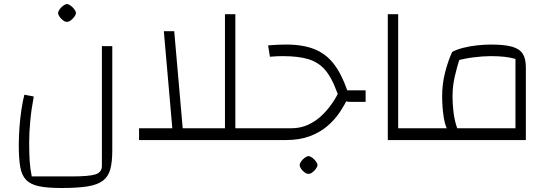

<svg xmlns="http://www.w3.org/2000/svg" viewBox="-20 -701 2759 961"><path d="M287 240Q217 240 174.5 231Q132 222 110 198.5Q88 175 81 133Q74 91 74 25Q74 -17 77.5 -64Q81 -111 87.5 -154Q94 -197 102 -227L149 -218Q137 -155 131.5 -96Q126 -37 126 12Q126 65 128.5 104.5Q131 144 139 182H340Q427 182 458.5 171.5Q490 161 490 129V-470H542V52Q542 110 532 146.5Q522 183 495 203.5Q468 224 418 232Q368 240 287 240ZM315 -592Q307 -591 296.5 -598.5Q286 -606 278.5 -616.5Q271 -627 271 -636Q271 -644 278.5 -654.5Q286 -665 296.5 -672.5Q307 -680 315 -681Q324 -680 334 -672.5Q344 -665 352 -654.5Q360 -644 360 -636Q360 -628 352 -617Q344 -606 333.5 -598.5Q323 -591 315 -592Z M845 -30 800 -545H852L897 -30ZM676 0V-59H1268V0ZM1106 -30V-630H1158V-30ZM1268 0V-59Q1281 -59 1284.5 -51Q1288 -43 1288 -29Q1288 -16 1284.5 -8Q1281 0 1268 0Z M1735 -191Q1706 -191 1690 -204.5Q1674 -218 1664 -247Q1639 -315 1606 -352.5Q1573 -390 1523 -405Q1473 -420 1397 -420Q1382 -420 1366 -419.5Q1350 -419 1331 -417L1322 -474Q1347 -476 1369.5 -477Q1392 -478 1412 -478Q1496 -478 1553.5 -455Q1611 -432 1650 -382Q1689 -332 1718 -249H1810V-191ZM1268 0V-59H1438Q1484 -59 1522 -76.5Q1560 -94 1590 -122.5Q1620 -151 1642.5 -184Q1665 -217 1678 -246L1726 -220Q1707 -179 1681 -140Q1655 -101 1618 -69.5Q1581 -38 1530 -19Q1479 0 1411 0ZM1268 0Q1255 0 1251.5 -8Q1248 -16 1248 -29Q1248 -43 1251.5 -51Q1255 -59 1268 -59ZM1524 169Q1516 170 1505.5 162.5Q1495 155 1487.5 144.5Q1480 134 1480 125Q1480 117 1487.5 106.5Q1495 96 1505.5 88.5Q1516 81 1524 80Q1533 81 1543 88.5Q1553 96 1561 106.5Q1569 117 1569 125Q1569 133 1561 144Q1553 155 1542.5 162.5Q1532 170 1524 169Z M1921 0V-630H1973V-59H2083V0ZM2083 0V-59Q2096 -59 2099.5 -51Q2103 -43 2103 -29Q2103 -16 2099.5 -8Q2096 0 2083 0Z M2083 0V-59H2560V-406Q2532 -414 2503 -417Q2474 -420 2435 -420Q2398 -420 2350 -414Q2302 -408 2262 -396L2243 -441Q2265 -453 2298 -461.5Q2331 -470 2368 -474Q2405 -478 2437 -478Q2504 -478 2542 -467.5Q2580 -457 2596 -432.5Q2612 -408 2612 -364V0ZM2237 -26Q2210 -57 2201.5 -110.5Q2193 -164 2193 -219Q2193 -279 2207 -335.5Q2221 -392 2243 -441L2285 -422Q2268 -369 2256.5 -319.5Q2245 -270 2245 -219Q2245 -185 2249 -147.5Q2253 -110 2263 -75.5Q2273 -41 2293 -16ZM2083 0Q2070 0 2066.5 -8Q2063 -16 2063 -29Q2063 -43 2066.5 -51Q2070 -59 2083 -59Z"/></svg>

Font: Changa ExtraLight
Style: Regular
Weight: 250
Designer: Eduardo Rodriguez Tunni
Foundry: Eduardo Rodriguez Tunni
Version: Version 3.002; ttfautohint (v1.8.2)